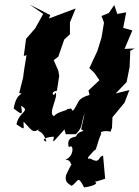

<svg xmlns="http://www.w3.org/2000/svg" viewBox="-20 -582 609 840"><path d="M270 -104C290 -101 230 -95 217 -74C185 -82 241 -166 221 -177C219 -153 194 -180 229 -185L239 -250L235 -273L215 -319L235 -334L261 -409L286 -432V-484L311 -545L194 -501L200 -516L110 -562L169 -521L134 -458L94 -412L84 -337L96 -341L85 -273L81 -242L64 -175C93 -168 52 -185 40 -107C71 -84 82 -72 72 -119C116 -95 64 -96 52 -38C94 -10 82 -17 83 -50C124 -9 122 12 174 -37C118 12 163 -35 183 38C151 26 195 16 216 16C210 48 206 46 264 -18C257 -12 277 8 260 5H312C345 -30 331 -33 351 -88L335 -16C361 -3 325 -15 313 14C310 20 268 14 281 62C305 42 304 107 265 116C302 120 278 146 303 132C299 122 292 136 269 184C263 213 275 219 293 231C324 213 318 180 348 238C402 231 426 210 364 212C373 225 426 204 440 200L431 99C406 104 421 137 375 112C349 116 379 93 393 75C401 82 405 41 423 3C411 -11 461 -10 463 -5L470 -23L472 -69L525 -133L546 -188L486 -173L534 -223L547 -289L550 -360L569 -370L525 -368L559 -449L519 -460L532 -528L493 -521L480 -560L456 -525L424 -512L435 -483L424 -417L406 -359L371 -284L393 -263L415 -231L367 -186L372 -166C382 -169 338 -161 324 -139C289 -71 300 -108 289 -107Z"/></svg>

Font: Asimov Aggro
Style: CondIt
Weight: 500
Designer: Google
Version: Version 2.000980; 2014